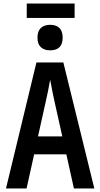

<svg xmlns="http://www.w3.org/2000/svg" viewBox="-20 -1071 570 1091"><path d="M14 0 187 -716H340L516 0H400L357 -194H174L131 0ZM240 -494 196 -296H334L290 -493Q284 -521 277 -555Q270 -589 265 -618Q260 -589 253 -554Q246 -519 240 -494ZM265 -785Q231 -785 212 -803Q193 -821 193 -857Q193 -894 212 -912Q231 -930 265 -930Q299 -930 317.5 -912Q336 -894 336 -857Q336 -785 265 -785ZM132 -969V-1051H404V-969Z"/></svg>

Font: Noto Sans Mono Condensed SemiBold
Style: Regular
Weight: 600
Width: 3
Designer: Monotype Design Team
Foundry: Monotype Imaging Inc.
Version: Version 2.014